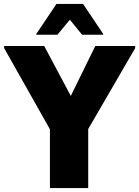

<svg xmlns="http://www.w3.org/2000/svg" viewBox="-20 -953 706 973"><path d="M233 0V-298L1 -709V-720H204L376 -397L304 -396L463 -720H665V-709L427 -299V0ZM164 -777V-781L266 -933H401L503 -781V-777H396L334 -853L271 -777Z"/></svg>

Font: Kufam ExtraBold
Style: Regular
Weight: 800
Designer: Wael Morcos, Artur Schmal
Foundry: Original Type
Version: Version 1.300; ttfautohint (v1.8.3)